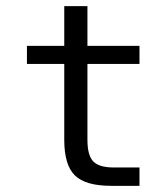

<svg xmlns="http://www.w3.org/2000/svg" viewBox="-20 -603 540 623"><path d="M263.7 -583V-454.1H432.6V-395.5H263.7V-149.4Q263.7 -98.6 282.7 -79.1Q301.8 -59.6 348.6 -59.6H432.6V0H340.8Q257.8 0 223.1 -33.7Q188.5 -67.4 188.5 -149.4V-395.5H67.4V-454.1H188.5V-583Z"/></svg>

Font: BabelStone Xiangqi
Style: Regular
Weight: 400
Designer: Andrew West
Foundry: BabelStone
Version: Version 11.000 June 09, 2018